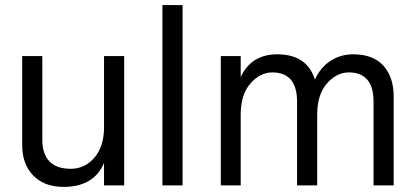

<svg xmlns="http://www.w3.org/2000/svg" viewBox="-20 -727 1631 753"><path d="M467 0H388V-88Q348 6 229 6Q154 6 110.5 -38.5Q67 -83 67 -158V-507H146V-178Q146 -123 174 -94Q202 -65 257.5 -65Q313 -65 350.5 -109Q388 -153 388 -228V-507H467Z M696 0H617V-707H696Z M1524 0H1445V-328Q1445 -443 1348 -443Q1300 -443 1262 -399.5Q1224 -356 1224 -277V0H1145V-328Q1145 -443 1048 -443Q1000 -443 962 -399.5Q924 -356 924 -277V0H846V-507H924V-425Q966 -514 1067 -514Q1184 -514 1215 -415Q1237 -463 1276.5 -488.5Q1316 -514 1365 -514Q1444 -514 1484 -469Q1524 -424 1524 -348Z"/></svg>

Font: Hind Mysuru
Style: Regular
Weight: 400
Designer: Manushi Parikh, Hitesh Malaviya
Foundry: Indian Type Foundry
Version: Version 0.703;PS 1.0;hotconv 1.0.86;makeotf.lib2.5.63406